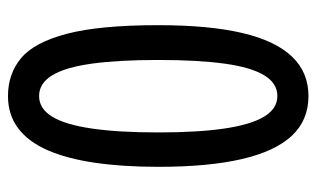

<svg xmlns="http://www.w3.org/2000/svg" viewBox="-172 -592 774 469"><g transform="rotate(90 214.5 -357.0)"><path d="M387 -357Q387 -270 377 -202Q367 -134 346.5 -87Q326 -40 293 -15Q260 10 214 10Q160 10 121.5 -22Q83 -54 62 -134Q41 -214 41 -357Q41 -481 60 -562Q79 -643 117.5 -683.5Q156 -724 214 -724Q273 -724 311 -683.5Q349 -643 368 -561.5Q387 -480 387 -357ZM126 -357Q126 -259 135 -194.5Q144 -130 163.5 -98Q183 -66 214 -66Q245 -66 264.5 -98Q284 -130 293.5 -195Q303 -260 303 -357Q303 -454 293.5 -518.5Q284 -583 264.5 -615.5Q245 -648 214 -648Q183 -648 163.5 -616Q144 -584 135 -519.5Q126 -455 126 -357Z"/></g></svg>

Font: Noto Sans ExtraCondensed
Style: Regular
Weight: 400
Width: 2
Designer: Monotype Design Team
Foundry: Monotype Imaging Inc.
Version: Version 2.013